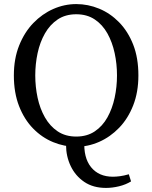

<svg xmlns="http://www.w3.org/2000/svg" viewBox="-20 -705 747 942"><path d="M500 217Q437 217 393.5 187.5Q350 158 327 110Q304 62 304 6V-31L394 -16Q389 69 427 115.5Q465 162 534 162Q549 162 568.5 159.5Q588 157 612 150L623 185Q597 201 564 209Q531 217 500 217ZM153 -335Q153 -279 164.5 -225.5Q176 -172 200.5 -129Q225 -86 263 -60.5Q301 -35 354 -35Q407 -35 445 -60.5Q483 -86 507 -129Q531 -172 542.5 -225.5Q554 -279 554 -335Q554 -391 542.5 -444.5Q531 -498 507 -541Q483 -584 445 -609.5Q407 -635 354 -635Q301 -635 263 -609.5Q225 -584 200.5 -541Q176 -498 164.5 -444.5Q153 -391 153 -335ZM354 -685Q412 -685 466.5 -662.5Q521 -640 564.5 -595.5Q608 -551 633.5 -486Q659 -421 659 -335Q659 -253 633.5 -188Q608 -123 564.5 -78Q521 -33 466.5 -9Q412 15 354 15Q296 15 241 -7.5Q186 -30 142.5 -74.5Q99 -119 73.5 -184.5Q48 -250 48 -335Q48 -417 74 -482Q100 -547 143.5 -592Q187 -637 241.5 -661Q296 -685 354 -685Z"/></svg>

Font: Adobe Variable Font Prototype
Style: Regular
Weight: 389
Designer: Frank Grießhammer
Foundry: Adobe
Version: Version 1.004;hotconv 1.0.113;makeotfexe 2.5.65598